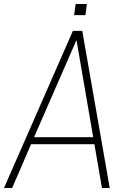

<svg xmlns="http://www.w3.org/2000/svg" viewBox="-36 -944 667 964"><path d="M393 -868H336L344 -924H400ZM515 0H476L438 -220H120L25 0H-16L330 -789H377ZM432 -255 348 -743 135 -255Z"/></svg>

Font: Tanohe Sans ExtraLight
Style: Italic
Weight: 200
Designer: Village Type and Design LLC & Cristiano Sobral
Foundry: Cooper Hewitt Smithsonian Design Museum
Version: Version 1.00;September 29, 2021;FontCreator 13.0.0.2655 64-b